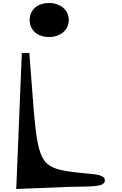

<svg xmlns="http://www.w3.org/2000/svg" viewBox="-20 -1220 809 1276"><path d="M435 22C564 17 681 29 677 -23C674 -66 587 -62 495 -73C261 -101 237 -126 205 -476L175 -868L125 -867L88 36ZM305 -974C382 -974 437 -1021 437 -1087C437 -1153 382 -1200 305 -1200C228 -1200 177 -1153 177 -1087C177 -1021 228 -974 305 -974Z"/></svg>

Font: Venom Sans
Style: Bd
Weight: 700
Version: Version 1.001